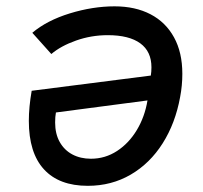

<svg xmlns="http://www.w3.org/2000/svg" viewBox="-20 -578 640 606"><path d="M555.5 -345Q555.5 -308 548.5 -271.5Q533.5 -189 493.5 -125.8Q453.5 -62.5 392.8 -27Q332 8.5 257 8.5Q166.5 8.5 118.8 -43.5Q71 -95.5 71 -196.5Q71 -240 80 -291.5L456 -339.5Q458 -351.5 458 -365.5Q458 -415.5 422.8 -441.2Q387.5 -467 320 -467Q268 -467 220 -450Q172 -433 142 -407.5L82 -474.5Q128 -513.5 200.5 -535.8Q273 -558 341.5 -558Q407 -558 455 -533Q503 -508 529.2 -460.2Q555.5 -412.5 555.5 -345ZM154 -191.5Q154 -155.5 168.5 -129.8Q183 -104 208.5 -90.5Q234 -77 267 -77Q312 -77 349.5 -101.5Q387 -126 412 -167.8Q437 -209.5 445.5 -261L156.5 -223Q154 -209.5 154 -191.5Z"/></svg>

Font: JuliaMono Medium
Style: Italic
Weight: 500
Italic angle: -9°
Monospace: yes
Designer: cormullion
Foundry: corm
Version: Version 0.054; ttfautohint (v1.8.4)